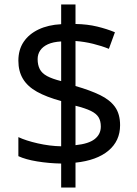

<svg xmlns="http://www.w3.org/2000/svg" viewBox="-20 -779 612 857"><path d="M253 -49Q198 -50 146 -58.5Q94 -67 62 -82V-167Q96 -151 149 -139Q202 -127 253 -126V-328Q187 -346 145 -369.5Q103 -393 82.5 -427Q62 -461 62 -508Q62 -557 85.5 -592Q109 -627 152 -647.5Q195 -668 253 -671V-759H317V-672Q370 -671 413.5 -660.5Q457 -650 493 -635L466 -561Q434 -574 395.5 -583.5Q357 -593 317 -596V-395Q383 -376 427 -354.5Q471 -333 493.5 -301.5Q516 -270 516 -220Q516 -150 464 -106.5Q412 -63 317 -53V58H253ZM317 -131Q376 -137 403 -158.5Q430 -180 430 -214Q430 -239 420 -255.5Q410 -272 385.5 -284Q361 -296 317 -307ZM253 -594Q217 -592 194 -581.5Q171 -571 159.5 -554Q148 -537 148 -515Q148 -489 157.5 -470.5Q167 -452 190 -439.5Q213 -427 253 -417Z"/></svg>

Font: oriya15
Style: Book
Weight: 400
Designer: Jelle Bosma - Monotype Design Team
Foundry: Monotype Imaging Inc.
Version: Version 2.003